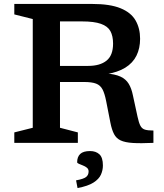

<svg xmlns="http://www.w3.org/2000/svg" viewBox="-20 -724 830 973"><path d="M426.5 -390Q487 -390 520 -416.8Q553 -443.5 553 -503Q553 -541.5 539.5 -566.2Q526 -591 491.5 -603.2Q457 -615.5 395.5 -615.5H213L213.5 -704H447Q537.5 -704 590.8 -682.2Q644 -660.5 667 -620.5Q690 -580.5 690 -527.5Q690 -479 671.5 -441.8Q653 -404.5 614.5 -380.8Q576 -357 516 -348V-352Q563 -348.5 590.5 -335.8Q618 -323 632.2 -299.5Q646.5 -276 653.5 -241L677 -132.5Q683.5 -102 691.5 -86.8Q699.5 -71.5 714.8 -67Q730 -62.5 757.5 -62.5V0Q693 3 653.2 0.5Q613.5 -2 591.2 -12.5Q569 -23 557.8 -44.8Q546.5 -66.5 539.5 -102L518 -211.5Q510.5 -250 499.5 -271Q488.5 -292 467 -300.2Q445.5 -308.5 405.5 -308.5H213.5L212.5 -390ZM284 -704V-76.5L374.5 -53V0H52.5V-53L146 -76.5V-627.5L52.5 -651V-704ZM365.5 190Q404 183 416.5 172.8Q429 162.5 429 145Q429 133 420.5 126Q412 119 400.2 114.5Q388.5 110 379.8 106.2Q371 102.5 371 98Q371 71 386.5 56.2Q402 41.5 436.5 41.5Q466 41.5 483.8 58Q501.5 74.5 501.5 114.5Q501.5 138.5 491.5 161Q481.5 183.5 453.8 201.2Q426 219 373 229Z"/></svg>

Font: Newsreader 7pt Medium
Style: Regular
Weight: 500
Designer: Hugues Gentile
Foundry: Production Type
Version: Version 1.003